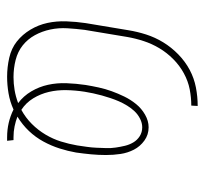

<svg xmlns="http://www.w3.org/2000/svg" viewBox="-38 -530 576 540"><g transform="rotate(90 250.0 -260.0)"><path d="M366 8Q345 8 325.5 3.5Q306 -1 288 -10Q266 0 242.5 4Q219 8 196 8Q169 8 142.5 2Q116 -4 96.5 -19.5Q77 -35 63.5 -57.5Q50 -80 44.5 -105.5Q39 -131 40 -158.5Q41 -186 45 -213L65 -333Q69 -358 77 -383Q85 -408 99 -431Q113 -454 133 -473.5Q153 -493 176.5 -505.5Q200 -518 226 -523Q252 -528 278 -528L277 -510Q254 -510 231 -505.5Q208 -501 186 -489Q164 -477 146 -459Q128 -441 115.5 -420Q103 -399 95.5 -376Q88 -353 84 -330L64 -210Q61 -186 59.5 -161.5Q58 -137 63 -113.5Q68 -90 79 -70Q90 -50 107.5 -36Q125 -22 148.5 -16Q172 -10 197 -10Q215 -10 233 -13Q251 -16 270 -23Q250 -38 237 -60Q224 -82 218.5 -107Q213 -132 214 -159Q215 -186 219 -213Q222 -231 226 -249.5Q230 -268 236.5 -286Q243 -304 251.5 -321.5Q260 -339 272.5 -354.5Q285 -370 302.5 -380Q320 -390 338 -390Q359 -390 375.5 -378Q392 -366 401 -348.5Q410 -331 413 -311Q416 -291 416 -270Q416 -249 414 -228Q412 -207 409 -186Q405 -163 397.5 -139.5Q390 -116 378 -94Q366 -72 348.5 -53.5Q331 -35 308 -21Q321 -16 335.5 -13Q350 -10 366 -10H374L376 8ZM289 -32Q311 -44 328.5 -61.5Q346 -79 358.5 -100Q371 -121 378 -143.5Q385 -166 389 -189Q391 -203 393 -216.5Q395 -230 395.5 -243.5Q396 -257 396.5 -270.5Q397 -284 395 -297.5Q393 -311 390 -323.5Q387 -336 380.5 -347Q374 -358 363 -365Q352 -372 338 -372Q326 -372 314 -366Q302 -360 293 -350.5Q284 -341 277 -329.5Q270 -318 265 -306.5Q260 -295 256 -283Q252 -271 248.5 -258.5Q245 -246 242.5 -234Q240 -222 238 -210Q234 -184 233.5 -158.5Q233 -133 238.5 -109.5Q244 -86 256.5 -65.5Q269 -45 289 -32Z"/></g></svg>

Font: Iosevka Curly Slab Thin
Style: Italic
Weight: 100
Italic angle: -9°
Monospace: yes
Designer: Belleve Invis
Foundry: Belleve Invis
Version: Version 22.1.2; ttfautohint (v1.8.4)